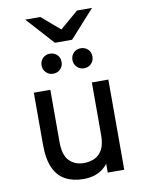

<svg xmlns="http://www.w3.org/2000/svg" viewBox="-99 -991 815 1072"><g transform="rotate(-10 308.0 -454.5)"><path d="M288.5 12Q228.5 12 185.5 -10.8Q142.5 -33.5 119.5 -83.8Q96.5 -134 96.5 -217V-511H190V-215.5Q190 -138.5 222.8 -107Q255.5 -75.5 303.5 -75.5Q337 -75.5 364.8 -88Q392.5 -100.5 409 -130.8Q425.5 -161 425.5 -213.5V-511H519V0H425.5V-50Q401.5 -19 367 -3.5Q332.5 12 288.5 12ZM222 -596.5Q198 -596.5 181.8 -613Q165.5 -629.5 165.5 -653.5Q165.5 -678 181.8 -694Q198 -710 222 -710Q246.5 -710 262.8 -694Q279 -678 279 -653.5Q279 -629.5 262.8 -613Q246.5 -596.5 222 -596.5ZM397 -596.5Q373 -596.5 356.8 -613Q340.5 -629.5 340.5 -653.5Q340.5 -678 356.8 -694Q373 -710 397 -710Q421.5 -710 437.8 -694Q454 -678 454 -653.5Q454 -629.5 437.8 -613Q421.5 -596.5 397 -596.5ZM261 -765 120 -921H205.5L309.5 -832L413.5 -921H499L358 -765Z"/></g></svg>

Font: Overpass Mono Medium
Style: Regular
Weight: 500
Monospace: yes
Designer: Delve Withrington, Dave Bailey
Foundry: Delve Fonts LLC
Version: Version 4.000